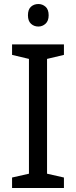

<svg xmlns="http://www.w3.org/2000/svg" viewBox="-20 -935 379 955"><path d="M298 0H40V-52L124 -71V-642L40 -662V-714H298V-662L214 -642V-71L298 -52ZM171 -915Q191 -915 206.5 -901.5Q222 -888 222 -859Q222 -831 206.5 -817Q191 -803 171 -803Q149 -803 134 -817Q119 -831 119 -859Q119 -888 134 -901.5Q149 -915 171 -915Z"/></svg>

Font: Noto Sans New Tai Lue
Style: Regular
Weight: 400
Designer: Monotype Design Team
Foundry: Monotype Imaging Inc.
Version: Version 2.003